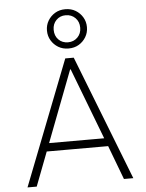

<svg xmlns="http://www.w3.org/2000/svg" viewBox="-63 -1031 820 1081"><g transform="rotate(-5 347.0 -490.5)"><path d="M48 0 323 -705H371L646 0H593L516 -204L545 -192H150L178 -204L100 0ZM345 -641 187 -228 166 -238H529L506 -228L348 -641ZM347 -759Q314 -759 289 -774Q264 -789 249 -814Q234 -839 234 -870Q234 -901 249 -926Q264 -951 289 -966Q314 -981 347 -981Q380 -981 405 -966Q430 -951 445 -926Q460 -901 460 -870Q460 -839 445 -814Q430 -789 405 -774Q380 -759 347 -759ZM347 -794Q379 -794 400.5 -815.5Q422 -837 422 -870Q422 -904 400.5 -925.5Q379 -947 346 -947Q314 -947 293 -925.5Q272 -904 272 -871Q272 -837 293 -815.5Q314 -794 347 -794Z"/></g></svg>

Font: Nunito Sans 7pt SemiCondensed ExtraLight
Style: Regular
Weight: 250
Width: 4
Designer: Vernon Adams
Foundry: Vernon Adams
Version: Version 3.101;gftools[0.9.27]